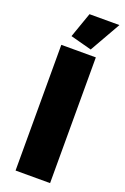

<svg xmlns="http://www.w3.org/2000/svg" viewBox="-172 -966 662 1019"><g transform="rotate(20 158.5 -457.0)"><path d="M315 -914H146L96 -772L216 -740ZM256 0V-710H61V0Z"/></g></svg>

Font: Raleway Black
Style: Regular
Weight: 900
Designer: Matt McInerney, Pablo Impallari, Rodrigo Fuenzalida
Foundry: Matt McInerney, Pablo Impallari, Rodrigo Fuenzalida
Version: Version 3.000g; ttfautohint (v1.5) -l 8 -r 28 -G 28 -x 14 -D